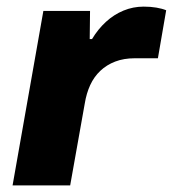

<svg xmlns="http://www.w3.org/2000/svg" viewBox="-20 -560 522 580"><path d="M18 0 111 -527H252L251 -442H258Q276 -472 300 -494Q324 -516 353 -528Q382 -540 414 -540Q435 -540 452.5 -537Q470 -534 482 -529L457 -384H387Q354 -384 328 -374Q302 -364 283 -346Q264 -328 252.5 -303Q241 -278 236 -247L192 0Z"/></svg>

Font: Archivo SemiExpanded ExtraBold
Style: Italic
Weight: 800
Width: 6
Italic angle: -10°
Designer: Hector Gatti
Foundry: Omnibus-Type
Version: Version 2.001